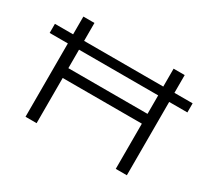

<svg xmlns="http://www.w3.org/2000/svg" viewBox="-136 -937 1281 1170"><g transform="rotate(30 504.5 -352.5)"><path d="M148 0V-516H20V-580H148V-705H226V-579H783V-705H861V-580H989V-516H861V0H783V-318H226V0ZM226 -387H783V-517H226Z"/></g></svg>

Font: Nunito Sans 7pt Expanded Light
Style: Regular
Weight: 300
Width: 7
Designer: Vernon Adams
Foundry: Vernon Adams
Version: Version 3.101;gftools[0.9.27]